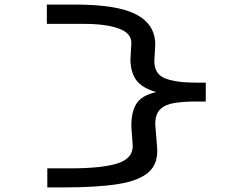

<svg xmlns="http://www.w3.org/2000/svg" viewBox="-20 -721 1040 836"><path d="M258 95H186V12H288Q422 12 490 -9Q558 -30 558 -85L552 -169Q551 -233 574 -269.5Q597 -306 660 -320Q596 -339 572 -374Q548 -409 548 -464L552 -534Q552 -577 496.5 -597Q441 -617 348 -617H184V-701H310Q492 -701 574 -657.5Q656 -614 656 -527L652 -455Q652 -398 699.5 -379.5Q747 -361 838 -361H876V-279H836Q779 -279 739 -272.5Q699 -266 677.5 -245Q656 -224 656 -180L664 -80Q670 -10 628 28Q586 66 494 80.5Q402 95 258 95Z"/></svg>

Font: Inconsolata UltraExpanded Medium
Style: Regular
Weight: 500
Width: 9
Monospace: yes
Designer: Raph Levien, Cyreal, Brenton Simpson
Foundry: Raph Levien, Cyreal, Google
Version: Version 3.001; ttfautohint (v1.8.2.53-6de2)